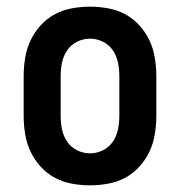

<svg xmlns="http://www.w3.org/2000/svg" viewBox="-20 -548 540 576"><path d="M250 8Q223 8 195.5 3Q168 -2 144 -15Q120 -28 101.5 -48.5Q83 -69 71.5 -93.5Q60 -118 55.5 -145.5Q51 -173 51 -200V-320Q51 -347 55.5 -374.5Q60 -402 71.5 -426.5Q83 -451 101.5 -471.5Q120 -492 144 -505Q168 -518 195.5 -523Q223 -528 250 -528Q277 -528 304.5 -523Q332 -518 356 -505Q380 -492 398.5 -471.5Q417 -451 428.5 -426.5Q440 -402 444.5 -374.5Q449 -347 449 -320V-200Q449 -173 444.5 -145.5Q440 -118 428.5 -93.5Q417 -69 398.5 -48.5Q380 -28 356 -15Q332 -2 304.5 3Q277 8 250 8ZM250 -88Q270 -88 288.5 -97Q307 -106 318.5 -123Q330 -140 334 -160Q338 -180 338 -200V-320Q338 -340 334 -360Q330 -380 318.5 -397Q307 -414 288.5 -423Q270 -432 250 -432Q230 -432 211.5 -423Q193 -414 181.5 -397Q170 -380 166 -360Q162 -340 162 -320V-200Q162 -180 166 -160Q170 -140 181.5 -123Q193 -106 211.5 -97Q230 -88 250 -88Z"/></svg>

Font: Iosevka Term Curly
Style: Bold
Weight: 700
Designer: Belleve Invis
Foundry: Belleve Invis
Version: Version 32.3.0